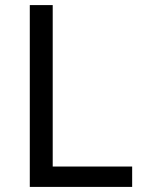

<svg xmlns="http://www.w3.org/2000/svg" viewBox="-20 -800 564 754"><path d="M97 -66V-780H187V-146H499V-66Z"/></svg>

Font: Noto Sans Malayalam UI
Style: Regular
Weight: 400
Designer: Jelle Bosma - Monotype Design Team
Foundry: Monotype Imaging Inc.
Version: Version 2.104